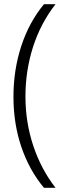

<svg xmlns="http://www.w3.org/2000/svg" viewBox="-20 -735 317 913"><path d="M44 -275Q44 -402 81 -515.5Q118 -629 189 -715H244Q173 -624 137 -511.5Q101 -399 101 -276Q101 -154 138 -42.5Q175 69 244 158H189Q119 74 81.5 -36.5Q44 -147 44 -275Z"/></svg>

Font: Noto Sans Lao Looped SemiCondensed Light
Style: Regular
Weight: 300
Width: 4
Designer: Mark Frömberg, Ben Mitchell
Foundry: The Fontpad Ltd
Version: Version 1.002; ttfautohint (v1.8.4.7-5d5b)